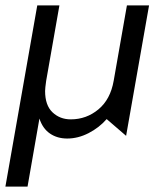

<svg xmlns="http://www.w3.org/2000/svg" viewBox="-27 -503 611 711"><path d="M-7 188 111 -483H193L144 -204Q140 -176 140 -166Q140 -113 167.5 -87Q195 -61 235 -61Q293 -61 337.5 -98Q382 -135 394 -204L443 -483H525L440 0L368 -62Q340 -30 301 -10Q262 10 222 10Q185 10 158 -8.5Q131 -27 119 -64L75 188Z"/></svg>

Font: Geom Light
Style: Italic
Weight: 300
Italic angle: -10°
Version: Version 1.102